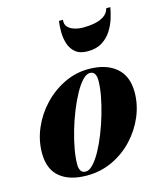

<svg xmlns="http://www.w3.org/2000/svg" viewBox="-110 -806 763 899"><g transform="rotate(-15 271.5 -357.0)"><path d="M201 10Q117 10 70.2 -28.8Q23.5 -67.5 23.5 -146Q23.5 -207.5 48.5 -265.5Q73.5 -323.5 117 -369.5Q160.5 -415.5 216.8 -442.8Q273 -470 335.5 -470Q419.5 -470 468 -429.2Q516.5 -388.5 516.5 -310Q516.5 -250 492.5 -193Q468.5 -136 425.5 -90Q382.5 -44 325 -17Q267.5 10 201 10ZM200 -9.5Q217 -9.5 236 -29.8Q255 -50 273.8 -84Q292.5 -118 309.2 -160.5Q326 -203 339 -247.8Q352 -292.5 359.5 -333.8Q367 -375 367 -407Q367 -427 359.8 -438.8Q352.5 -450.5 336.5 -450.5Q319.5 -450.5 300.5 -430.2Q281.5 -410 262.8 -375.8Q244 -341.5 227 -299.2Q210 -257 197 -212.2Q184 -167.5 176.5 -126Q169 -84.5 169 -53Q169 -32.5 176.2 -21Q183.5 -9.5 200 -9.5ZM355 -551Q316.5 -551 295.2 -569Q274 -587 265.5 -614.5Q257 -642 257 -671.5Q257 -701 260.5 -723.5H280Q277 -703.5 287.8 -690.5Q298.5 -677.5 318.8 -670.8Q339 -664 365 -664Q391 -664 417 -668.8Q443 -673.5 463 -686.2Q483 -699 490 -723.5H509.5Q506 -701 497 -671.5Q488 -642 470.8 -614.5Q453.5 -587 425.2 -569Q397 -551 355 -551Z"/></g></svg>

Font: Bodoni Moda 11pt ExtraBold
Style: Italic
Weight: 800
Italic angle: -13°
Version: Version 2.004